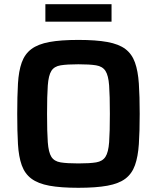

<svg xmlns="http://www.w3.org/2000/svg" viewBox="-20 -886 747 914"><path d="M353 8Q269 8 215 -2Q161 -12 129.5 -35.5Q98 -59 83.5 -99.5Q69 -140 65.5 -200Q62 -260 62 -344Q62 -428 65.5 -488Q69 -548 83.5 -588.5Q98 -629 129.5 -652.5Q161 -676 215 -686Q269 -696 353 -696Q437 -696 491.5 -686Q546 -676 577 -652.5Q608 -629 622.5 -588.5Q637 -548 641 -488Q645 -428 645 -344Q645 -260 641 -200Q637 -140 622.5 -99.5Q608 -59 577 -35.5Q546 -12 491.5 -2Q437 8 353 8ZM353 -108Q407 -108 437.5 -113Q468 -118 482 -139.5Q496 -161 499.5 -209Q503 -257 503 -344Q503 -431 499.5 -479Q496 -527 482 -548.5Q468 -570 437.5 -575Q407 -580 353 -580Q299 -580 268.5 -575Q238 -570 224.5 -548.5Q211 -527 207.5 -479Q204 -431 204 -344Q204 -257 207.5 -209Q211 -161 224.5 -139.5Q238 -118 268.5 -113Q299 -108 353 -108ZM196 -783V-866H511V-783Z"/></svg>

Font: Saira SemiBold
Style: Regular
Weight: 600
Designer: Hector Gatti with collaboration of the Omnibus-Type team
Foundry: Omnibus-Type
Version: Version 1.100; ttfautohint (v1.8.3)